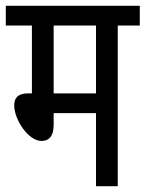

<svg xmlns="http://www.w3.org/2000/svg" viewBox="-20 -642 502 662"><path d="M386 -554H462V-622H0V-554H90V-320H76C40 -320 29 -302 29 -279C29 -229 78 -156 123 -156C148 -156 165 -171 165 -212V-252H311V0H386ZM311 -554V-320H165V-554Z"/></svg>

Font: Noto Sans ExtraCondensed
Style: Italic
Weight: 400
Width: 2
Italic angle: -12°
Designer: Monotype Design Team
Foundry: Monotype Imaging Inc.
Version: Version 2.013